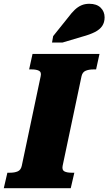

<svg xmlns="http://www.w3.org/2000/svg" viewBox="-56 -995 573 1015"><path d="M59 -118 159 -592Q164 -614 150 -621Q136 -628 113 -628H98L116 -710H470L452 -628H437Q414 -628 397 -621Q380 -614 375 -592L275 -118Q271 -96 284.5 -89Q298 -82 322 -82H337L318 0H-36L-17 -82H-2Q21 -82 37.5 -89Q54 -96 59 -118ZM306 -905Q323 -928 339.5 -943.5Q356 -959 374.5 -967Q393 -975 416 -975Q455 -975 476 -954.5Q497 -934 497 -903Q497 -877 484.5 -858Q472 -839 445.5 -825.5Q419 -812 378 -801L274 -770H219L225 -804Z"/></svg>

Font: Roboto Serif 20pt ExtraBold
Style: Italic
Weight: 800
Italic angle: -10°
Version: Version 1.007